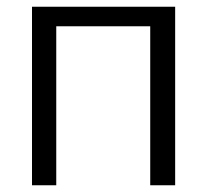

<svg xmlns="http://www.w3.org/2000/svg" viewBox="-20 -550 614 570"><path d="M75 -530V0H147V-472H426V0H500V-530Z"/></svg>

Font: Cheyenne Sans Light
Style: Regular
Weight: 300
Designer: The Public Sans project authors (U.S. Web Design System), Libre Franklin designed by Pablo Impallari and Rodrigo Fuenzal
Foundry: The Cheyenne Sans Project Authors
Version: Version 2.007